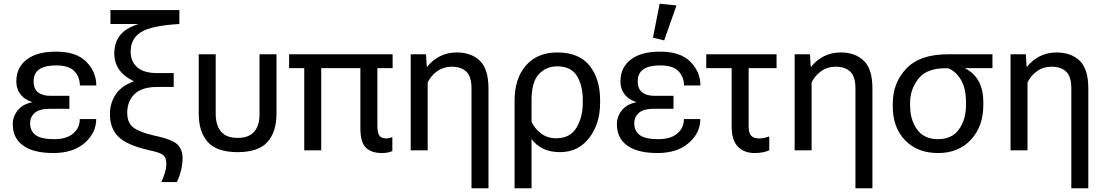

<svg xmlns="http://www.w3.org/2000/svg" viewBox="-20 -804 5909 1027"><path d="M265.1 14.6Q371.1 14.6 432.9 -39.3Q494.6 -93.3 494.6 -167H406.7Q406.7 -119.6 371.1 -89.6Q335.4 -59.6 270 -59.6Q200.2 -59.6 170.7 -81.5Q141.1 -103.5 141.1 -144.5Q141.1 -178.2 165.8 -200.2Q190.4 -222.2 248.5 -222.2H351.1V-291.5H248.5Q207 -291.5 183.3 -310.3Q159.7 -329.1 159.7 -368.7Q159.7 -412.6 190.2 -433.3Q220.7 -454.1 279.8 -454.1Q349.6 -454.1 378.4 -422.6Q407.2 -391.1 407.2 -346.7H495.1Q495.1 -418.9 441.9 -473.4Q388.7 -527.8 279.8 -527.8Q177.2 -527.8 122.3 -485.1Q67.4 -442.4 67.4 -369.1Q67.4 -321.3 97.7 -290.3Q127.9 -259.3 183.6 -251V-261.7Q113.3 -255.9 80.8 -220.7Q48.3 -185.5 48.3 -139.6Q48.3 -64.9 104 -25.1Q159.7 14.6 265.1 14.6Z M843.3 169.9H926.3Q941.9 135.7 949.2 103.8Q956.5 71.8 956.5 41Q956.5 -2.9 930.9 -29.3Q905.3 -55.7 829.6 -73.2L799.8 -80.1Q728 -96.7 694.3 -121.3Q660.6 -146 660.6 -200.7Q660.6 -262.7 699.7 -300.8Q738.8 -338.9 821.3 -338.9H909.2V-413.1H821.3Q748 -413.1 713.4 -444.6Q678.7 -476.1 678.7 -528.3Q678.7 -596.2 732.7 -631.3Q786.6 -666.5 939.5 -675.8V-750H570.8V-675.8H737.3V-680.2Q659.7 -659.2 625.5 -619.4Q591.3 -579.6 591.3 -516.6Q592.3 -461.4 623.3 -423.8Q654.3 -386.2 710.9 -362.8V-374.5Q631.8 -348.6 599.9 -300.5Q567.9 -252.4 567.9 -194.3Q567.9 -118.2 613 -73Q658.2 -27.8 775.4 -1L798.8 4.4Q839.8 13.7 854.7 27.3Q869.6 41 869.6 69.8Q869.6 95.2 862.1 119.6Q854.5 144 843.3 169.9Z M1251 9.8Q1361.8 9.8 1410.4 -44.2Q1459 -98.1 1459 -196.8V-513.7H1368.2V-195.8Q1369.1 -134.3 1340.3 -100.3Q1311.5 -66.4 1251 -66.4Q1190.4 -66.4 1162.1 -100.3Q1133.8 -134.3 1133.8 -195.8V-513.7H1043V-196.8Q1043 -98.1 1091.6 -44.2Q1140.1 9.8 1251 9.8Z M1526.4 -439.5H2080.1V-513.7H1526.4ZM1607.4 0H1698.2V-474.1H1607.4ZM2022.5 14.6Q2041 14.6 2055.4 11.5Q2069.8 8.3 2078.6 3.9V-70.3Q2073.2 -67.9 2063 -65.7Q2052.7 -63.5 2045.9 -63.5Q2018.6 -63.5 2008.5 -79.6Q1998.5 -95.7 1998.5 -136.2V-474.1H1907.7V-117.2Q1907.7 -43.5 1937 -14.4Q1966.3 14.6 2022.5 14.6Z M2502 203.1H2592.8V-331.5Q2592.8 -435.1 2546.6 -479.2Q2500.5 -523.4 2422.9 -523.4Q2374 -523.4 2333.7 -503.2Q2293.5 -482.9 2265.6 -447.8H2262.7L2258.8 -513.7H2176.8V0H2267.6V-363.3Q2286.1 -400.4 2319.3 -423.8Q2352.5 -447.3 2396 -447.3Q2446.8 -447.3 2474.4 -420.7Q2502 -394 2502 -332.5Z M2732.4 203.1H2823.2V-60.5Q2845.7 -28.8 2883.5 -9.5Q2921.4 9.8 2975.1 9.8Q3072.8 9.8 3131.3 -65.9Q3189.9 -141.6 3189.9 -253.9V-269.5Q3189.9 -381.8 3133.8 -452.6Q3077.6 -523.4 2960.4 -523.4Q2854.5 -523.4 2793.5 -454.1Q2732.4 -384.8 2732.4 -264.2ZM2955.6 -64.5Q2906.7 -64.5 2872.6 -91.3Q2838.4 -118.2 2823.2 -152.3V-266.6Q2823.2 -366.2 2862.5 -407.7Q2901.9 -449.2 2960.4 -449.2Q3033.7 -449.2 3065.4 -398.4Q3097.2 -347.7 3097.2 -269.5V-253.9Q3097.2 -175.8 3063 -120.1Q3028.8 -64.5 2955.6 -64.5Z M3496.6 14.6Q3602.5 14.6 3664.3 -39.3Q3726.1 -93.3 3726.1 -167H3638.2Q3638.2 -119.6 3602.5 -89.6Q3566.9 -59.6 3501.5 -59.6Q3431.6 -59.6 3402.1 -81.5Q3372.6 -103.5 3372.6 -144.5Q3372.6 -178.2 3397.2 -200.2Q3421.9 -222.2 3480 -222.2H3582.5V-291.5H3480Q3438.5 -291.5 3414.8 -310.3Q3391.1 -329.1 3391.1 -368.7Q3391.1 -412.6 3421.6 -433.3Q3452.1 -454.1 3511.2 -454.1Q3581.1 -454.1 3609.9 -422.6Q3638.7 -391.1 3638.7 -346.7H3726.6Q3726.6 -418.9 3673.3 -473.4Q3620.1 -527.8 3511.2 -527.8Q3408.7 -527.8 3353.8 -485.1Q3298.8 -442.4 3298.8 -369.1Q3298.8 -321.3 3329.1 -290.3Q3359.4 -259.3 3415 -251V-261.7Q3344.7 -255.9 3312.3 -220.7Q3279.8 -185.5 3279.8 -139.6Q3279.8 -64.9 3335.4 -25.1Q3391.1 14.6 3496.6 14.6ZM3532.7 -587.9 3598.6 -774.9 3508.3 -784.2 3472.7 -602.5Z M3757.8 -439.5H4133.8V-513.7H3757.8ZM4016.6 14.6Q4041 14.6 4061.5 10.3Q4082 5.9 4094.7 0V-74.2Q4081.1 -69.3 4067.9 -66.4Q4054.7 -63.5 4041 -63.5Q4011.7 -63.5 3998 -78.1Q3984.4 -92.8 3984.4 -127V-474.1H3893.6V-127Q3893.6 -53.7 3927 -19.5Q3960.4 14.6 4016.6 14.6Z M4555.7 203.1H4646.5V-331.5Q4646.5 -435.1 4600.3 -479.2Q4554.2 -523.4 4476.6 -523.4Q4427.7 -523.4 4387.5 -503.2Q4347.2 -482.9 4319.3 -447.8H4316.4L4312.5 -513.7H4230.5V0H4321.3V-363.3Q4339.8 -400.4 4373 -423.8Q4406.2 -447.3 4449.7 -447.3Q4500.5 -447.3 4528.1 -420.7Q4555.7 -394 4555.7 -332.5Z M4997.6 14.6Q5107.9 14.6 5173.8 -57.1Q5239.7 -128.9 5239.7 -241.7V-256.8Q5239.7 -329.6 5210.9 -376.2Q5182.1 -422.9 5127 -445.8V-439.5H5288.6V-513.7H5050.8Q4900.9 -513.7 4828.1 -437.5Q4755.4 -361.3 4755.4 -250V-234.9Q4755.4 -122.1 4821.3 -53.7Q4887.2 14.6 4997.6 14.6ZM4997.6 -59.6Q4923.3 -59.6 4885.7 -111.1Q4848.1 -162.6 4848.1 -239.7V-254.9Q4848.1 -327.6 4894.3 -385Q4940.4 -442.4 5051.3 -439Q5093.3 -422.4 5120.1 -376.7Q5147 -331.1 5147 -256.8V-241.7Q5147 -164.6 5109.4 -112.1Q5071.8 -59.6 4997.6 -59.6Z M5710.4 203.1H5801.3V-331.5Q5801.3 -435.1 5755.1 -479.2Q5709 -523.4 5631.3 -523.4Q5582.5 -523.4 5542.2 -503.2Q5502 -482.9 5474.1 -447.8H5471.2L5467.3 -513.7H5385.3V0H5476.1V-363.3Q5494.6 -400.4 5527.8 -423.8Q5561 -447.3 5604.5 -447.3Q5655.3 -447.3 5682.9 -420.7Q5710.4 -394 5710.4 -332.5Z"/></svg>

Font: Roboto Flex
Style: Regular
Weight: 400
Designer: Berlow after Robertson
Foundry: Google
Version: Version 3.200;gftools[0.9.32]